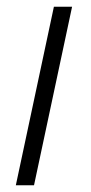

<svg xmlns="http://www.w3.org/2000/svg" viewBox="-20 -550 269 570"><path d="M27 0 140 -530H194L81 0Z"/></svg>

Font: Be Vietnam Pro ExtraLight
Style: Italic
Weight: 200
Italic angle: -12°
Designer: Lam Bao, Tony Le, Vietanh Nguyen
Foundry: Yellow Type Foundry
Version: Version 1.002; ttfautohint (v1.8.3)